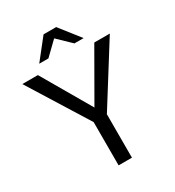

<svg xmlns="http://www.w3.org/2000/svg" viewBox="-216 -1051 1072 1176"><g transform="rotate(-30 320.5 -462.5)"><path d="M365.2 -924.8 477.1 -782.2H412.1L319.8 -871.1L228 -782.2H163.1L275.9 -924.8ZM629.9 -726.1 367.2 -307.1V0H272.9V-306.2L11.2 -726.1H121.1L321.8 -380.9L520 -726.1Z"/></g></svg>

Font: Stilu
Style: Regular
Weight: 400
Designer: Genilson Lima Santos
Foundry: Genilson Lima Santos
Version: Version 1.200;PS 001.200;hotconv 1.0.88;makeotf.lib2.5.64775